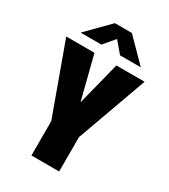

<svg xmlns="http://www.w3.org/2000/svg" viewBox="-217 -1012 985 1116"><g transform="rotate(30 275.0 -454.0)"><path d="M180 0V-230.5L9.5 -700H199L272.5 -410L346 -700H535.5L366 -230.5V0ZM70.5 -761.5 215.5 -908.5H329.5L474.5 -761.5H335L272.5 -835.5L210 -761.5Z"/></g></svg>

Font: Trispace SemiCondensed ExtraBold
Style: Regular
Weight: 800
Width: 4
Designer: Tyler Finck
Foundry: Etcetera Type Company
Version: Version 1.210; ttfautohint (v1.8.3)